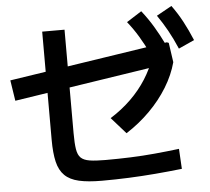

<svg xmlns="http://www.w3.org/2000/svg" viewBox="-59 -919 1117 1019"><g transform="rotate(-5 500.0 -409.0)"><path d="M443 37Q369 37 321 26Q273 15 245.5 -12Q218 -39 207 -85.5Q196 -132 196 -203V-779H315V-227Q315 -174 320 -142.5Q325 -111 340.5 -96Q356 -81 387.5 -76Q419 -71 472 -71Q540 -71 605.5 -73.5Q671 -76 735.5 -82Q800 -88 865 -96L871 11Q800 19 728.5 25Q657 31 585.5 34Q514 37 443 37ZM22 -426 5 -536 850 -665 860 -661 875 -557ZM518 -290Q580 -329 628.5 -376.5Q677 -424 711.5 -478.5Q746 -533 766 -592L875 -557Q857 -490 817.5 -425.5Q778 -361 721 -304Q664 -247 595 -203ZM759 -610Q732 -665 706.5 -707.5Q681 -750 649 -790L729 -841Q763 -798 790 -753Q817 -708 843 -655ZM911 -626Q887 -682 863 -725Q839 -768 810 -810L891 -855Q923 -811 947.5 -765Q972 -719 995 -664Z"/></g></svg>

Font: M PLUS 1 Thin SemiBold
Style: Regular
Weight: 600
Version: Version 1.001